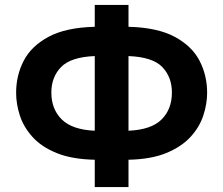

<svg xmlns="http://www.w3.org/2000/svg" viewBox="-20 -744 900 774"><path d="M498 -724V-636Q615 -633 684.5 -595.5Q754 -558 784.5 -499Q815 -440 815 -370Q815 -325 799.5 -278Q784 -231 747.5 -191.5Q711 -152 650 -127Q589 -102 498 -100V10H362V-100Q270 -102 208.5 -127Q147 -152 111 -192Q75 -232 60 -278.5Q45 -325 45 -370Q45 -440 75.5 -499Q106 -558 175.5 -595.5Q245 -633 362 -636V-724ZM362 -518Q265 -514 226 -473.5Q187 -433 187 -371Q187 -304 229 -262.5Q271 -221 362 -217ZM498 -518V-217Q590 -221 631.5 -262.5Q673 -304 673 -371Q673 -433 634.5 -473.5Q596 -514 498 -518Z"/></svg>

Font: Noto IKEA Latin
Style: Bold
Weight: 700
Designer: Monotype Design Team
Foundry: Monotype Imaging Inc.
Version: Version 1.0